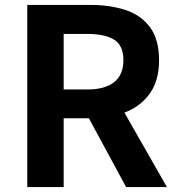

<svg xmlns="http://www.w3.org/2000/svg" viewBox="-20 -761 722 781"><path d="M91 0V-741H348Q427 -741 490 -720.5Q553 -700 590 -650.5Q627 -601 627 -516Q627 -434 590 -381.5Q553 -329 490 -304.5Q427 -280 348 -280H239V0ZM239 -397H335Q407 -397 444.5 -427Q482 -457 482 -516Q482 -576 444.5 -599.5Q407 -623 335 -623H239ZM493 0 321 -318 425 -410 659 0Z"/></svg>

Font: Noto Sans SC
Style: Bold
Weight: 700
Designer: Ryoko NISHIZUKA  (kana, bopomofo & ideographs); Paul D. Hunt (Latin, Greek & Cyrillic); Sandoll Communications , Soo-you
Foundry: Adobe
Version: Version 2.004-H2;hotconv 1.0.118;makeotfexe 2.5.65603